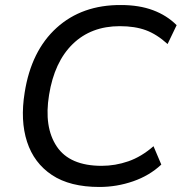

<svg xmlns="http://www.w3.org/2000/svg" viewBox="-20 -734 725 763"><path d="M375 9Q258 9 186.5 -38.5Q115 -86 87.5 -170.5Q60 -255 78 -366Q104 -532 205 -623.5Q306 -715 461 -714Q533 -714 588 -693.5Q643 -673 682 -634L646 -559Q603 -598 559.5 -614Q516 -630 456 -630Q342 -630 269 -559Q196 -488 175 -357Q154 -229 205.5 -152Q257 -75 384 -75Q438 -75 490 -93Q542 -111 590 -153L621 -80Q574 -36 509 -13.5Q444 9 375 9Z"/></svg>

Font: Mulish Medium
Style: Italic
Weight: 500
Italic angle: -9°
Designer: Vernon Adams
Foundry: Vernon Adams
Version: Version 3.603; ttfautohint (v1.8.3)